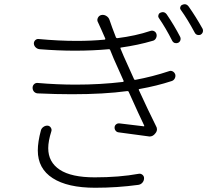

<svg xmlns="http://www.w3.org/2000/svg" viewBox="-20 -844 1040 900"><path d="M171.9 -233.4Q174.8 -243.2 184.1 -249.5Q193.4 -255.9 204.1 -254.9Q212.9 -253.9 218.3 -245.6Q223.6 -237.3 220.7 -228.5Q206.1 -182.6 206.1 -149.4Q206.1 -84 260.3 -48.3Q314.5 -12.7 423.8 -12.7Q539.1 -12.7 629.9 -29.3Q639.6 -31.2 647.5 -24.9Q655.3 -18.6 655.3 -8.8Q655.3 2.9 647.9 11.7Q640.6 20.5 628.9 22.5Q529.3 36.1 425.8 36.1Q296.9 36.1 227.1 -8.8Q157.2 -53.7 157.2 -138.7Q157.2 -178.7 171.9 -233.4ZM773.4 -510.7Q782.2 -513.7 790.5 -508.8Q798.8 -503.9 801.8 -494.1Q803.7 -484.4 798.8 -475.6Q793.9 -466.8 784.2 -463.9Q715.8 -441.4 633.8 -426.8Q628.9 -425.8 630.9 -421.9Q674.8 -326.2 710.9 -253.9Q715.8 -246.1 715.8 -238.3Q715.8 -227.5 708 -218.8Q697.3 -204.1 680.7 -204.1Q677.7 -204.1 673.8 -205.1Q635.7 -210.9 536.1 -223.6Q527.3 -224.6 522 -231.4Q516.6 -238.3 517.1 -247.1Q517.6 -255.9 524.4 -261.2Q531.2 -266.6 540 -265.6Q595.7 -258.8 653.3 -252Q655.3 -251 655.8 -252.4Q656.2 -253.9 656.2 -254.9Q634.8 -298.8 583 -414.1Q581.1 -418 576.2 -417Q467.8 -402.3 317.4 -402.3Q243.2 -402.3 158.2 -406.2Q147.5 -406.2 139.6 -414.1Q132.8 -421.9 132.8 -432.6Q132.8 -442.4 139.6 -449.2Q146.5 -456.1 157.2 -455.1Q248 -447.3 335 -447.3Q450.2 -447.3 556.6 -460Q560.5 -460.9 559.6 -464.8Q551.8 -482.4 513.7 -567.4L496.1 -610.4Q494.1 -614.3 489.3 -613.3Q414.1 -606.4 331.1 -606.4Q252 -606.4 166 -613.3Q155.3 -614.3 147.5 -621.6Q139.6 -628.9 138.7 -639.6Q138.7 -649.4 145.5 -655.8Q152.3 -662.1 161.1 -661.1Q255.9 -652.3 339.8 -652.3Q409.2 -652.3 470.7 -658.2Q474.6 -659.2 473.6 -663.1Q463.9 -685.5 455.1 -705.1Q445.3 -725.6 439.5 -739.3Q433.6 -749 438.5 -759.8Q443.4 -770.5 454.1 -773.4Q466.8 -776.4 478 -769.5Q489.3 -762.7 493.2 -751Q503.9 -718.8 523.4 -668.9Q525.4 -665 529.3 -665Q616.2 -675.8 685.5 -699.2Q695.3 -702.1 703.6 -697.3Q711.9 -692.4 713.9 -682.6Q715.8 -672.9 710.4 -663.6Q705.1 -654.3 694.3 -652.3Q628.9 -632.8 546.9 -621.1Q543 -620.1 544.9 -616.2L559.6 -581.1Q584 -526.4 608.4 -472.7Q610.4 -468.8 614.3 -469.7Q694.3 -484.4 773.4 -510.7ZM724.6 -759.8Q721.7 -763.7 721.7 -768.6Q721.7 -771.5 722.7 -773.4Q724.6 -781.2 731.4 -784.2Q738.3 -787.1 743.2 -787.1Q753.9 -787.1 761.7 -776.4Q796.9 -724.6 824.2 -671.9Q828.1 -664.1 825.7 -655.8Q823.2 -647.5 815.4 -643.6Q810.5 -641.6 805.7 -641.6Q802.7 -641.6 798.8 -642.6Q791 -645.5 787.1 -653.3Q756.8 -712.9 724.6 -759.8ZM828.1 -796.9Q824.2 -801.8 824.2 -806.6Q824.2 -808.6 825.2 -810.5Q827.1 -818.4 834 -821.3Q840.8 -824.2 845.7 -824.2Q856.4 -824.2 864.3 -813.5Q897.5 -766.6 929.7 -709Q931.6 -704.1 931.6 -700.2Q931.6 -697.3 930.7 -693.4Q927.7 -685.5 920.9 -681.6Q916 -679.7 911.1 -679.7Q908.2 -679.7 904.3 -680.7Q896.5 -683.6 892.6 -691.4Q858.4 -754.9 828.1 -796.9Z"/></svg>

Font: Gen Jyuu Gothic L Monospace Light
Style: Regular
Weight: 300
Designer: [Source Han Sans]
Ryoko NISHIZUKA  (kana & ideographs); Paul D. Hunt (Latin, Greek & Cyrillic); Wenlong ZHANG  (bopomofo
Version: Version 1.002.20150607